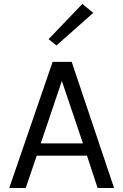

<svg xmlns="http://www.w3.org/2000/svg" viewBox="-20 -936 614 956"><path d="M26 0 242 -628H337L548 0H466L413 -161H163L108 0ZM183 -222H393L288 -533ZM261 -709.5 222 -741 390 -916.5 444.5 -872Z"/></svg>

Font: Karla
Style: Regular
Weight: 400
Designer: Jonathan Pinhorn
Version: Version 2.004;gftools[0.9.33]